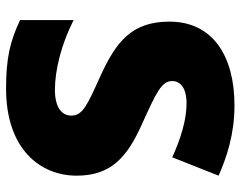

<svg xmlns="http://www.w3.org/2000/svg" viewBox="-98 -666 774 617"><g transform="rotate(90 288.5 -357.0)"><path d="M544 -217C544 -328 484 -379 380 -426C274 -474 240 -490 240 -524C240 -550 262 -570 312 -570C363 -570 424 -552 485 -524L544 -673C485 -699 411 -724 318 -724C158 -724 49 -653 49 -515C49 -392 116 -343 222 -294C315 -252 351 -237 351 -200C351 -169 325 -147 268 -147C204 -147 121 -168 44 -207V-35C112 -3 166 10 264 10C459 10 544 -100 544 -217Z"/></g></svg>

Font: Noto Sans Lao UI Blk
Style: Regular
Weight: 900
Designer: Monotype Design Team
Foundry: Monotype Imaging Inc.
Version: Version 2.000